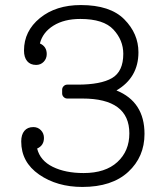

<svg xmlns="http://www.w3.org/2000/svg" viewBox="-20 -730 662 760"><path d="M441 -372Q552 -327 552 -200Q552 -109 487.5 -49.5Q423 10 306 10Q206 10 135 -39Q64 -88 64 -170Q64 -197 76.5 -212Q89 -227 112 -227Q130 -227 142 -214.5Q154 -202 154 -184Q154 -154 127 -142Q139 -94 189 -69.5Q239 -45 311 -45Q397 -45 444.5 -88.5Q492 -132 492 -202Q492 -340 306 -340H246Q238 -340 232 -346Q226 -352 226 -360V-375Q226 -383 232 -389Q238 -395 246 -395H287Q379 -395 423.5 -421Q468 -447 468 -517Q468 -571 429 -613Q390 -655 298 -655Q234 -655 191.5 -628.5Q149 -602 138 -558Q165 -546 165 -516Q165 -498 153 -485.5Q141 -473 123 -473Q100 -473 87.5 -488Q75 -503 75 -530Q75 -607 138 -658.5Q201 -710 300 -710Q416 -710 472 -653.5Q528 -597 528 -523Q528 -423 441 -372Z"/></svg>

Font: Solway Light
Style: Regular
Weight: 300
Designer: Mariya V. Pigoulevskaya
Foundry: The Northern Block Ltd.
Version: Version 1.000;hotconv 1.0.109;makeotfexe 2.5.65596